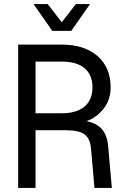

<svg xmlns="http://www.w3.org/2000/svg" viewBox="-20 -931 640 951"><path d="M70 0V-710H286Q398 -710 463 -653.5Q528 -597 528 -498Q528 -435 491.5 -390.5Q455 -346 408 -331Q459 -321 485 -291Q511 -261 516 -204L534 0H448L431 -193Q427 -243 400 -264.5Q373 -286 304 -286H156V0ZM156 -370H286Q360 -370 399 -403.5Q438 -437 438 -498Q438 -560 399 -593Q360 -626 286 -626H156ZM146 -911H216L286 -821L356 -911H426L333 -778H239Z"/></svg>

Font: Geist Mono
Style: Regular
Weight: 400
Monospace: yes
Designer: Basement.studio, Andrés Briganti, Mateo Zaragoza
Foundry: Basement.studio, Vercel, Andrés Briganti, Guido Ferreyra, Mateo Zaragoza
Version: Version 1.500; ttfautohint (v1.8.4.7-5d5b)